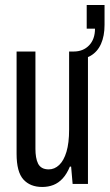

<svg xmlns="http://www.w3.org/2000/svg" viewBox="-20 -732 436 764"><path d="M148 12Q100 12 73 -18Q46 -48 46 -120V-527H121V-139Q121 -122 123.5 -107Q126 -92 131.5 -81Q137 -70 147.5 -64Q158 -58 174 -58Q197 -58 215.5 -75.5Q234 -93 244.5 -128Q255 -163 255 -216V-527H330V0H269L263 -69H258Q246 -40 229.5 -22Q213 -4 192.5 4Q172 12 148 12ZM273 -493V-527Q311 -527 334.5 -551.5Q358 -576 358 -618H325V-712H396V-633Q396 -589 382 -557.5Q368 -526 340.5 -510Q313 -494 273 -493Z"/></svg>

Font: Archivo ExtraCondensed
Style: Regular
Weight: 400
Width: 2
Designer: Hector Gatti
Foundry: Omnibus-Type
Version: Version 2.001